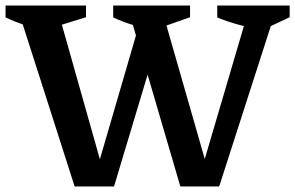

<svg xmlns="http://www.w3.org/2000/svg" viewBox="-22 -672 1064 692"><path d="M247 0 60 -584Q28 -595 -2 -609V-652H288V-610L201 -583L338 -98L468 -544L457 -582Q421 -593 386 -609V-652H663V-610L578 -580L716 -99L857 -578Q808 -590 761 -609V-652H1022V-610L954 -578L768 0H628L510 -403L389 0Z"/></svg>

Font: Piazzolla SC SemiBold
Style: Regular
Weight: 600
Designer: Juan Pablo del Peral
Foundry: Huerta Tipografica
Version: Version 1.330